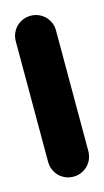

<svg xmlns="http://www.w3.org/2000/svg" viewBox="-75 -431 249 461"><g transform="rotate(-15 50.0 -200.0)"><path d="M0 -50.3H100V-350.3H0ZM50.3 -100Q36.3 -100 24.8 -93.3Q13.3 -86.7 6.7 -75.2Q0 -63.7 0 -50.3Q0 -36.3 6.7 -24.8Q13.3 -13.3 24.8 -6.7Q36.3 0 50.3 0Q63.7 0 75.2 -6.7Q86.7 -13.3 93.3 -24.8Q100 -36.3 100 -50.3Q100 -63.7 93.3 -75.2Q86.7 -86.7 75.2 -93.3Q63.7 -100 50.3 -100ZM50.3 -400Q36.3 -400 24.8 -393.3Q13.3 -386.7 6.7 -375.2Q0 -363.7 0 -350.3Q0 -336.3 6.7 -324.8Q13.3 -313.3 24.8 -306.7Q36.3 -300 50.3 -300Q63.7 -300 75.2 -306.7Q86.7 -313.3 93.3 -324.8Q100 -336.3 100 -350.3Q100 -363.7 93.3 -375.2Q86.7 -386.7 75.2 -393.3Q63.7 -400 50.3 -400Z"/></g></svg>

Font: Wavefont Thin
Style: Regular
Weight: 100
Monospace: yes
Version: Version 3.005;gftools[0.9.33]